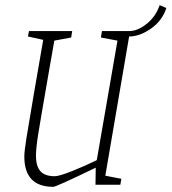

<svg xmlns="http://www.w3.org/2000/svg" viewBox="-20 -714 663 742"><path d="M479 -573 387 -35 449 -23 445 0H349L350 -66Q197 8 186 8Q74 8 74 -109Q74 -130 82.5 -182.5Q91 -235 111 -352L147 -560L88 -573L92 -594H259L255 -569L190 -557L171 -449Q136 -248 127.5 -194.5Q119 -141 119 -113Q119 -71 136.5 -52Q154 -33 191 -33Q209 -33 259 -53Q309 -73 354 -95L434 -557L370 -569L374 -594H480Q512 -594 547 -622Q582 -650 597 -694L623 -683Q607 -634 563.5 -603.5Q520 -573 479 -573Z"/></svg>

Font: Grenze ExtraLight
Style: Italic
Weight: 275
Italic angle: -10°
Designer: Renata Polastri
Foundry: Omnibus-Type
Version: Version 1.002; ttfautohint (v1.8)